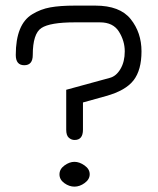

<svg xmlns="http://www.w3.org/2000/svg" viewBox="-20 -659 572 695"><path d="M286.1 -60.1Q304.7 -46.9 304.7 -28.3Q304.7 -9.8 286.6 3.4Q268.6 16.6 249.5 16.6Q230.5 16.6 212.9 3.9Q195.3 -8.8 195.3 -27.8Q195.3 -46.9 213.4 -60.1Q231.4 -73.2 249.5 -73.2Q267.6 -73.2 286.1 -60.1ZM250 -152.3Q238.3 -152.3 229 -160.6Q219.7 -168.9 219.7 -189.5V-334L377 -377Q400.4 -382.8 416 -409.2Q431.6 -435.5 431.6 -473.1Q431.6 -510.7 410.6 -544.4Q389.6 -578.1 341.8 -578.1H251Q161.1 -578.1 129.9 -557.6Q98.6 -537.1 98.6 -460Q98.6 -422.9 67.9 -422.9Q37.1 -422.9 37.1 -460Q37.1 -571.3 96.7 -607.4Q127 -626 162.1 -632.3Q197.3 -638.7 251 -638.7H325.2Q414.1 -638.7 453.1 -589.8Q492.2 -541 492.2 -473.1Q492.2 -405.3 463.4 -368.2Q434.6 -331.1 364.3 -311.5L280.3 -288.1V-189.5Q280.3 -152.3 250 -152.3Z"/></svg>

Font: Jura
Style: Medium
Weight: 500
Version: Version 2.6.1